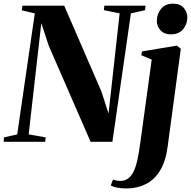

<svg xmlns="http://www.w3.org/2000/svg" viewBox="-41 -774 1044 1048"><path d="M-21 0 -19.5 -24 53 -40.5 149 -701 78 -717.5 81.5 -743H309.5L513 -273.5L551.5 -154.5L612 -701L526 -718.5L528.5 -743H753L751 -718.5L673.5 -701L572.5 0H453.5L225 -524.5L184.5 -647.5L115.5 -40.5L208.5 -24L205.5 0ZM874 26.5Q863.5 107.5 832.2 157.8Q801 208 754.2 231.2Q707.5 254.5 650.5 254.5Q623.5 254.5 600.5 250.5Q577.5 246.5 563.5 238L575.5 206.5Q585 209.5 595.5 211.5Q606 213.5 615 213.5Q639.5 213.5 657 201.2Q674.5 189 687 164.5Q699.5 140 708.2 101.8Q717 63.5 724 11L787 -448.5L730.5 -472.5L734 -493.5L924.5 -525L946 -508ZM890.5 -586.5Q855 -586.5 834.8 -609Q814.5 -631.5 815 -660.5Q815.5 -699 838.8 -726.5Q862 -754 903 -754Q943 -754 962.2 -730.5Q981.5 -707 981.5 -679.5Q981.5 -642.5 958.5 -614.5Q935.5 -586.5 890.5 -586.5Z"/></svg>

Font: Merriweather 120pt ExtraBold
Style: Italic
Weight: 800
Italic angle: -7.8°
Version: Version 2.101